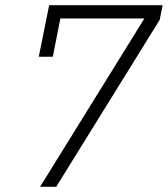

<svg xmlns="http://www.w3.org/2000/svg" viewBox="-20 -718 645 738"><path d="M196 0H134L535 -647H212L183 -500H129L169 -698H605L594 -642Z"/></svg>

Font: IBM Plex Sans Light
Style: Italic
Weight: 300
Italic angle: -11.31°
Designer: Mike Abbink, Paul van der Laan, Pieter van Rosmalen
Foundry: Bold Monday
Version: Version 3.201